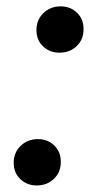

<svg xmlns="http://www.w3.org/2000/svg" viewBox="-20 -563 301 589"><path d="M22 -62Q21.5 -93.8 42.5 -114.7Q63.5 -135.7 95.2 -136.2Q125.5 -136.7 146 -117.2Q166.5 -97.7 166.5 -67.4Q167 -35.6 146.2 -15.1Q125.5 5.4 93.8 5.9Q64 6.3 43.2 -12.7Q22.5 -31.7 22 -62ZM91.8 -469.2Q91.3 -501 112.3 -522Q133.3 -543 165 -543.5Q195.3 -543.9 215.8 -524.4Q236.3 -504.9 236.3 -474.6Q236.8 -442.9 216.1 -422.4Q195.3 -401.9 163.6 -401.4Q133.8 -400.9 113 -419.9Q92.3 -439 91.8 -469.2Z"/></svg>

Font: Roboto Condensed SemiBold
Style: Italic
Weight: 600
Italic angle: -12°
Designer: Christian Robertson
Foundry: Google
Version: Version 3.008; 2023